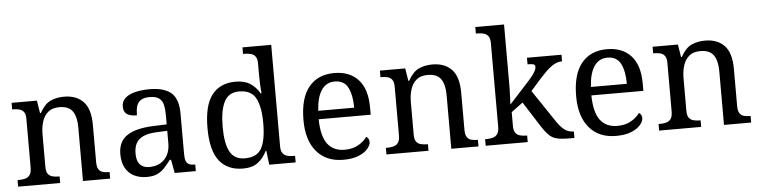

<svg xmlns="http://www.w3.org/2000/svg" viewBox="-46 -987 4839 1224"><g transform="rotate(-5 2373.5 -375.0)"><path d="M28 0V-42H36Q59 -42 77.5 -47Q96 -52 107 -67.5Q118 -83 118 -114V-426Q118 -456 107 -470.5Q96 -485 78 -489.5Q60 -494 38 -494H33V-536H195L208 -455H213Q244 -511 282.5 -528.5Q321 -546 369 -546Q448 -546 492.5 -499.5Q537 -453 537 -350V-114Q537 -83 546.5 -67.5Q556 -52 573 -47Q590 -42 612 -42H617V0H443V-345Q443 -410 418.5 -446Q394 -482 333 -482Q288 -482 261.5 -459.5Q235 -437 223.5 -400Q212 -363 212 -320V-109Q212 -80 223 -65.5Q234 -51 252 -46.5Q270 -42 292 -42H297V0Z M850 10Q806 10 770.5 -7.5Q735 -25 715 -60.5Q695 -96 695 -150Q695 -230 751.5 -268Q808 -306 923 -310L1006 -313V-373Q1006 -409 1000 -436.5Q994 -464 974 -480Q954 -496 913 -496Q875 -496 855 -482Q835 -468 828.5 -443.5Q822 -419 822 -387Q780 -387 758.5 -401.5Q737 -416 737 -450Q737 -485 761.5 -506Q786 -527 827 -536.5Q868 -546 917 -546Q1009 -546 1054.5 -507Q1100 -468 1100 -373V-114Q1100 -86 1106 -70.5Q1112 -55 1126 -48.5Q1140 -42 1162 -42H1165V0H1030L1014 -86H1006Q985 -58 965 -36.5Q945 -15 918.5 -2.5Q892 10 850 10ZM873 -52Q914 -52 943.5 -69Q973 -86 989.5 -117.5Q1006 -149 1006 -191V-272L942 -269Q885 -267 852.5 -252Q820 -237 806 -210.5Q792 -184 792 -145Q792 -114 801 -93.5Q810 -73 828 -62.5Q846 -52 873 -52Z M1467 10Q1368 10 1315.5 -56.5Q1263 -123 1263 -267Q1263 -412 1315.5 -479Q1368 -546 1467 -546Q1525 -546 1561.5 -521.5Q1598 -497 1620 -458H1626Q1623 -483 1621.5 -513.5Q1620 -544 1620 -568V-650Q1620 -680 1608.5 -694.5Q1597 -709 1578.5 -713.5Q1560 -718 1538 -718H1530V-760H1714V-110Q1714 -81 1725.5 -66Q1737 -51 1755.5 -46.5Q1774 -42 1796 -42H1804V0H1635L1624 -90H1620Q1598 -44 1562 -17Q1526 10 1467 10ZM1484 -54Q1562 -54 1591 -106.5Q1620 -159 1620 -267Q1620 -371 1591 -426.5Q1562 -482 1483 -482Q1417 -482 1388.5 -426.5Q1360 -371 1360 -266Q1360 -160 1388.5 -107Q1417 -54 1484 -54Z M2109 10Q2000 10 1938.5 -62Q1877 -134 1877 -264Q1877 -404 1935 -475Q1993 -546 2099 -546Q2196 -546 2251.5 -486Q2307 -426 2307 -307V-261H1974Q1976 -152 2013.5 -102.5Q2051 -53 2123 -53Q2175 -53 2211.5 -74.5Q2248 -96 2266 -123Q2273 -120 2279 -111Q2285 -102 2285 -89Q2285 -69 2266 -46Q2247 -23 2208 -6.5Q2169 10 2109 10ZM2206 -315Q2206 -395 2181.5 -443.5Q2157 -492 2097 -492Q2042 -492 2011.5 -446.5Q1981 -401 1976 -315Z M2385 0V-42H2393Q2416 -42 2434.5 -47Q2453 -52 2464 -67.5Q2475 -83 2475 -114V-426Q2475 -456 2464 -470.5Q2453 -485 2435 -489.5Q2417 -494 2395 -494H2390V-536H2552L2565 -455H2570Q2601 -511 2639.5 -528.5Q2678 -546 2726 -546Q2805 -546 2849.5 -499.5Q2894 -453 2894 -350V-114Q2894 -83 2903.5 -67.5Q2913 -52 2930 -47Q2947 -42 2969 -42H2974V0H2800V-345Q2800 -410 2775.5 -446Q2751 -482 2690 -482Q2645 -482 2618.5 -459.5Q2592 -437 2580.5 -400Q2569 -363 2569 -320V-109Q2569 -80 2580 -65.5Q2591 -51 2609 -46.5Q2627 -42 2649 -42H2654V0Z M3020 0V-42H3028Q3051 -42 3069.5 -47Q3088 -52 3099 -67.5Q3110 -83 3110 -114V-650Q3110 -680 3098.5 -694.5Q3087 -709 3068.5 -713.5Q3050 -718 3028 -718H3020V-760H3204V-374Q3204 -361 3203.5 -340Q3203 -319 3202 -298Q3201 -277 3200.5 -262.5Q3200 -248 3200 -248L3325 -385Q3347 -409 3358.5 -425.5Q3370 -442 3375 -453.5Q3380 -465 3380 -474Q3380 -487 3368 -490.5Q3356 -494 3331 -494V-536H3552V-494Q3535 -494 3518 -488Q3501 -482 3484 -470Q3467 -458 3449 -440.5Q3431 -423 3411 -401L3341 -322L3474 -124Q3500 -84 3525.5 -63Q3551 -42 3585 -42H3588V0H3574Q3531 0 3502 -3Q3473 -6 3453.5 -15.5Q3434 -25 3416.5 -44.5Q3399 -64 3378 -97L3278 -254L3204 -199V-109Q3204 -80 3215.5 -65.5Q3227 -51 3245.5 -46.5Q3264 -42 3286 -42H3289V0Z M3854 10Q3745 10 3683.5 -62Q3622 -134 3622 -264Q3622 -404 3680 -475Q3738 -546 3844 -546Q3941 -546 3996.5 -486Q4052 -426 4052 -307V-261H3719Q3721 -152 3758.5 -102.5Q3796 -53 3868 -53Q3920 -53 3956.5 -74.5Q3993 -96 4011 -123Q4018 -120 4024 -111Q4030 -102 4030 -89Q4030 -69 4011 -46Q3992 -23 3953 -6.5Q3914 10 3854 10ZM3951 -315Q3951 -395 3926.5 -443.5Q3902 -492 3842 -492Q3787 -492 3756.5 -446.5Q3726 -401 3721 -315Z M4130 0V-42H4138Q4161 -42 4179.5 -47Q4198 -52 4209 -67.5Q4220 -83 4220 -114V-426Q4220 -456 4209 -470.5Q4198 -485 4180 -489.5Q4162 -494 4140 -494H4135V-536H4297L4310 -455H4315Q4346 -511 4384.5 -528.5Q4423 -546 4471 -546Q4550 -546 4594.5 -499.5Q4639 -453 4639 -350V-114Q4639 -83 4648.5 -67.5Q4658 -52 4675 -47Q4692 -42 4714 -42H4719V0H4545V-345Q4545 -410 4520.5 -446Q4496 -482 4435 -482Q4390 -482 4363.5 -459.5Q4337 -437 4325.5 -400Q4314 -363 4314 -320V-109Q4314 -80 4325 -65.5Q4336 -51 4354 -46.5Q4372 -42 4394 -42H4399V0Z"/></g></svg>

Font: Noto Rashi Hebrew
Style: Regular
Weight: 400
Version: Version 1.006